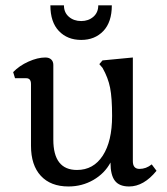

<svg xmlns="http://www.w3.org/2000/svg" viewBox="-20 -672 612 705"><path d="M390.6 -652.3H340.8Q340.8 -626 322.8 -610.4Q304.7 -594.7 278.3 -594.7Q251 -594.7 232.9 -610.4Q214.8 -626 214.8 -652.3H165Q165 -590.8 196.3 -558.1Q227.5 -525.4 278.3 -525.4Q328.1 -525.4 359.4 -558.1Q390.6 -590.8 390.6 -652.3ZM385.7 -75.2Q385.7 -29.3 401.9 -8.3Q418 12.7 454.1 12.7Q507.8 12.7 554.7 -44.9L537.1 -68.4Q516.6 -51.8 492.2 -51.8Q467.8 -51.8 467.8 -80.1V-460.9L356.4 -450.2L344.7 -436.5L356.4 -422.9Q377 -386.7 384.3 -349.6Q391.6 -312.5 391.6 -246.1Q391.6 -153.3 357.4 -100.6Q323.2 -47.9 262.7 -47.9Q175.8 -47.9 175.8 -159.2V-433.6Q175.8 -446.3 168 -453.6Q160.2 -460.9 146.5 -460.9Q118.2 -460.9 84.5 -445.8Q50.8 -430.7 28.3 -407.2L35.2 -384.8H76.2Q93.8 -384.8 93.8 -363.3V-136.7Q93.8 -65.4 129.9 -26.4Q166 12.7 231.4 12.7Q281.2 12.7 322.8 -11.2Q364.3 -35.2 385.7 -75.2Z"/></svg>

Font: Kurale
Style: Regular
Weight: 400
Version: 1.0; ttfautohint (v1.3)